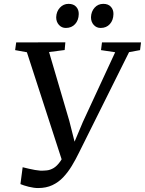

<svg xmlns="http://www.w3.org/2000/svg" viewBox="-20 -963 752 996"><path d="M177.5 12.5Q156 12.5 129 5.8Q102 -1 86 -8L97.5 -95.5Q113 -91.5 129.5 -87.8Q146 -84 161.8 -81.2Q177.5 -78.5 191 -77.5Q206.5 -77.5 223.5 -79.2Q240.5 -81 258 -91.2Q275.5 -101.5 292.8 -125.8Q310 -150 326 -194.5L308 -111L119.5 -692L58.5 -703L64 -743L319 -743.5L315.5 -703.5L234.5 -693L339.5 -336L378 -184L348.5 -184.5L410 -330.5L577.5 -692L504 -703L509 -743H711.5L706.5 -703L649.5 -692.5L390 -171.5Q372.5 -135.5 352.5 -102.5Q332.5 -69.5 308 -43.5Q283.5 -17.5 251.5 -2.5Q219.5 12.5 177.5 12.5ZM321.5 -818Q300 -818 285.8 -833.8Q271.5 -849.5 271.5 -873.5Q272.5 -903.5 290.8 -923.2Q309 -943 335.5 -943Q361.5 -943 375.2 -927.8Q389 -912.5 388.5 -890Q388 -858.5 369.8 -838.2Q351.5 -818 321.5 -818ZM502 -818Q480.5 -818 466.2 -833.8Q452 -849.5 452 -873.5Q453 -903.5 470.8 -923.2Q488.5 -943 516 -943Q541.5 -943 555.2 -927.8Q569 -912.5 568.5 -890Q568 -858.5 550 -838.2Q532 -818 502 -818Z"/></svg>

Font: Merriweather 36pt
Style: Italic
Weight: 400
Italic angle: -7.8°
Version: Version 2.101